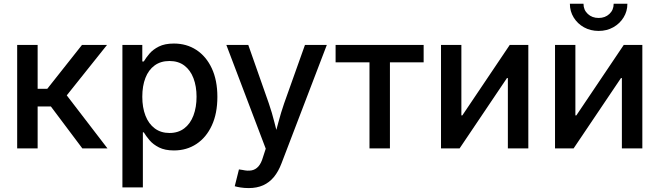

<svg xmlns="http://www.w3.org/2000/svg" viewBox="-20 -776 3449 1004"><path d="M69.8 0V-541H176.8V-311.5H227.1L408.7 -541H539.6L329.1 -277.3L542 0H410.6L246.1 -219.2H176.8V0Z M620.1 204.1V-541H724.1V-454.6H731.9Q742.7 -473.1 761.2 -495.1Q779.8 -517.1 810.8 -532.7Q841.8 -548.3 889.6 -548.3Q955.6 -548.3 1006.8 -514.9Q1058.1 -481.4 1087.4 -418.9Q1116.7 -356.4 1116.7 -269.5Q1116.7 -182.6 1087.6 -119.9Q1058.6 -57.1 1007.3 -23.2Q956.1 10.7 889.6 10.7Q842.8 10.7 811.8 -4.9Q780.8 -20.5 762 -42.7Q743.2 -64.9 731.9 -84H727.1V204.1ZM866.2 -80.6Q912.1 -80.6 943.8 -105Q975.6 -129.4 991.7 -172.4Q1007.8 -215.3 1007.8 -270Q1007.8 -324.7 991.7 -366.9Q975.6 -409.2 944.1 -433.1Q912.6 -457 866.2 -457Q820.3 -457 788.6 -433.8Q756.8 -410.6 740.5 -368.7Q724.1 -326.7 724.1 -270Q724.1 -213.9 740.7 -171.1Q757.3 -128.4 789.3 -104.5Q821.3 -80.6 866.2 -80.6Z M1207.5 197.8 1229.5 109.9 1249 112.8Q1274.9 118.7 1295.4 115Q1315.9 111.3 1331.1 94.5Q1346.2 77.6 1355.5 44.9L1369.6 1.5L1163.6 -541H1278.3L1385.7 -235.4Q1402.8 -185.5 1415 -136.2Q1427.2 -86.9 1440.9 -38.1H1409.2Q1422.9 -86.9 1435.8 -136.5Q1448.7 -186 1465.8 -235.4L1574.7 -541H1689L1452.1 78.1Q1436 120.6 1412.4 149.4Q1388.7 178.2 1356 192.9Q1323.2 207.5 1280.8 207.5Q1257.3 207.5 1237.8 204.3Q1218.3 201.2 1207.5 197.8Z M1912.1 0V-450.2H1734.9V-541H2195.3V-450.2H2019V0Z M2742.7 0H2635.7V-367.7H2630.9L2383.3 0H2286.1V-541H2392.6V-172.4H2397.5L2645.5 -541H2742.7Z M3338.9 0H3231.9V-367.7H3227.1L2979.5 0H2882.3V-541H2988.8V-172.4H2993.7L3241.7 -541H3338.9ZM3110.4 -614.3Q3067.9 -614.3 3033.9 -633.1Q3000 -651.9 2980 -684.3Q2960 -716.8 2960 -756.3H3031.2Q3031.2 -724.1 3053.7 -703.1Q3076.2 -682.1 3110.4 -682.1Q3144.5 -682.1 3166.7 -703.1Q3189 -724.1 3189 -756.3H3260.7Q3260.7 -716.8 3240.7 -684.6Q3220.7 -652.3 3186.8 -633.3Q3152.8 -614.3 3110.4 -614.3Z"/></svg>

Font: Inter 17pt Medium
Style: Regular
Weight: 500
Version: Version 4.001;git-66647c0bb